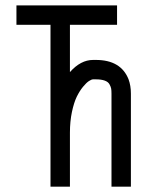

<svg xmlns="http://www.w3.org/2000/svg" viewBox="-20 -704 565 724"><path d="M331.1 -404.8Q325.2 -404.8 315.4 -398.4Q305.7 -392.1 293 -376.7Q280.3 -361.3 269.5 -339.4Q258.8 -317.4 251.2 -281.7Q243.7 -246.1 243.7 -203.6V0H170.4V-610.4H42V-683.6H421.4V-610.4H243.7V-432.1Q284.2 -478 331.1 -478H341.3Q436 -478 464.8 -404.8Q473.6 -380.9 473.6 -351.1V0H400.4V-351.1Q400.4 -362.8 399.2 -369.9Q397.9 -377 392.8 -386.2Q387.7 -395.5 374.8 -400.1Q361.8 -404.8 341.3 -404.8Z"/></svg>

Font: Anka/Coder Condensed
Style: Regular
Weight: 400
Width: 4
Monospace: yes
Version: Version 1.100